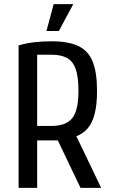

<svg xmlns="http://www.w3.org/2000/svg" viewBox="-20 -910 545 930"><path d="M70 0V-690Q108 -701 146.5 -705.5Q185 -710 230 -710Q310 -710 358.5 -687.5Q407 -665 428.5 -612.5Q450 -560 450 -470Q450 -403 438.5 -358.5Q427 -314 405 -288.5Q383 -263 350 -250L470 0H370L260 -230H160V0ZM160 -300H230Q298 -300 329 -336.5Q360 -373 360 -470Q360 -538 346.5 -576Q333 -614 304 -629.5Q275 -645 230 -645H160ZM205 -760 240 -890H335L265 -760Z"/></svg>

Font: Cuprum
Style: Regular
Weight: 400
Designer: Jovanny Lemonad
Foundry: Jovanny Lemonad
Version: Version 3.000